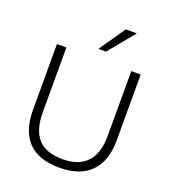

<svg xmlns="http://www.w3.org/2000/svg" viewBox="-165 -1057 1056 1187"><g transform="rotate(20 363.0 -464.0)"><path d="M364 8Q223 8 155.5 -64Q88 -136 88 -274V-705H150V-279Q150 -163 201.5 -105.5Q253 -48 364 -48Q468 -48 522.5 -105.5Q577 -163 577 -279V-705H639V-274Q639 -136 568.5 -64Q498 8 364 8ZM339 -765 457 -936H530L389 -765Z"/></g></svg>

Font: Mulish Light
Style: Regular
Weight: 300
Designer: Vernon Adams
Foundry: Vernon Adams
Version: Version 3.603; ttfautohint (v1.8.3)